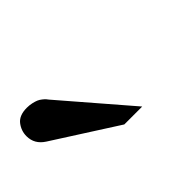

<svg xmlns="http://www.w3.org/2000/svg" viewBox="-41 -858 433 433"><g transform="rotate(-45 175.0 -642.0)"><path d="M0 -688Q0 -705.1 10.7 -719Q21.5 -732.9 45.9 -732.9Q54.2 -732.9 61.8 -731.2Q69.3 -729.5 74 -727.5Q78.6 -725.6 83.5 -721.7Q88.4 -717.8 90.1 -715.8Q91.8 -713.9 94.7 -710L98.1 -706.1L231.9 -550.8H174.8L22.9 -647.9Q0 -662.6 0 -688Z"/></g></svg>

Font: TAML ThiruValluvar
Style: Regular
Weight: 400
Version: Version 0.271; dev 7ad24fM